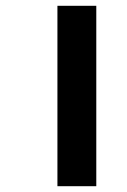

<svg xmlns="http://www.w3.org/2000/svg" viewBox="-20 -642 438 662"><path d="M178 -622H312V0H178Z"/></svg>

Font: Noto Sans Devanagari UI
Style: Bold
Weight: 700
Designer: Jelle Bosma - Monotype Design Team
Foundry: Monotype Imaging Inc.
Version: Version 2.004; ttfautohint (v1.8.4.7-5d5b)